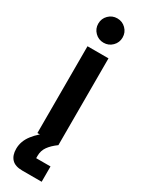

<svg xmlns="http://www.w3.org/2000/svg" viewBox="-234 -727 725 958"><g transform="rotate(30 128.5 -247.5)"><path d="M68.3 0V-500H189.2V0ZM128.3 -555Q99.2 -555 78.8 -575.4Q58.3 -595.8 58.3 -625Q58.3 -654.2 78.8 -674.6Q99.2 -695 128.3 -695Q157.5 -695 177.9 -674.6Q198.3 -654.2 198.3 -625Q198.3 -595.8 177.9 -575.4Q157.5 -555 128.3 -555ZM96.7 200Q55 200 35.4 179.2Q15.8 158.3 15.8 120.8Q15.8 76.7 45.8 38.3Q75.8 0 115 -23.3L189.2 0Q158.3 22.5 142.1 45.4Q125.8 68.3 125.8 97.5V111.7H208.3V200Z"/></g></svg>

Font: Funnel Sans SemiBold
Style: Regular
Weight: 600
Designer: NORD ID, Kristian Moeller
Foundry: Dicotype
Version: Version 1.000